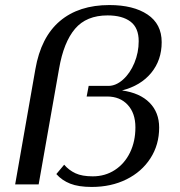

<svg xmlns="http://www.w3.org/2000/svg" viewBox="-20 -730 713 760"><path d="M203 -41 234 -78Q253 -56 279 -44Q305 -32 347 -32Q396 -32 434.5 -57Q473 -82 494.5 -126Q516 -170 516 -226Q516 -282 485.5 -315Q455 -348 404 -348H323L331 -390H409Q439 -390 467 -415Q495 -440 512 -481Q529 -522 529 -567Q529 -620 496.5 -644.5Q464 -669 406 -669Q322 -669 277 -616Q232 -563 214 -459L133 0H40L120 -456Q142 -583 217 -646.5Q292 -710 413 -710Q508 -710 564 -672.5Q620 -635 620 -563Q620 -492 578.5 -441.5Q537 -391 463 -372Q534 -362 572 -323.5Q610 -285 610 -225Q610 -157 575.5 -103.5Q541 -50 480.5 -20Q420 10 343 10Q291 10 258 -3Q225 -16 203 -41Z"/></svg>

Font: Fahkwang
Style: Italic
Weight: 400
Italic angle: -10°
Version: Version 1.000; ttfautohint (v1.6)